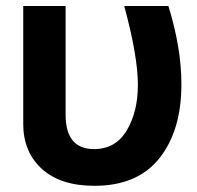

<svg xmlns="http://www.w3.org/2000/svg" viewBox="-20 -595 650 633"><path d="M56.6 -186.5V-575.2H196.3V-216.8Q196.3 -103.5 290 -103.5Q361.3 -103.5 397.9 -165Q434.6 -226.6 434.6 -315.4Q434.6 -409.2 389.6 -575.2H535.2Q578.1 -436.5 578.1 -317.4Q578.1 -165 505.9 -73.7Q433.6 17.6 291 17.6Q179.7 17.6 118.2 -38.1Q56.6 -93.8 56.6 -186.5Z"/></svg>

Font: Gothic A1 ExtraBold
Style: Regular
Weight: 800
Designer: HanYang I&C Co.,Ltd.
Foundry: HanYang I&C Co.,Ltd.
Version: Version 2.50